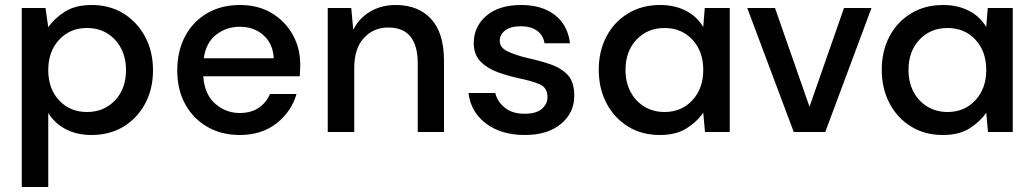

<svg xmlns="http://www.w3.org/2000/svg" viewBox="-20 -528 4138 768"><path d="M67 220V-496H162L173 -419Q197 -454 239 -481Q281 -508 347 -508Q419 -508 474 -474Q529 -440 560.5 -381Q592 -322 592 -247Q592 -172 560.5 -113.5Q529 -55 474 -21.5Q419 12 346 12Q288 12 243.5 -11Q199 -34 173 -76V220ZM328 -80Q396 -80 440 -126.5Q484 -173 484 -248Q484 -297 464 -335Q444 -373 409 -394.5Q374 -416 328 -416Q260 -416 216.5 -369Q173 -322 173 -248Q173 -173 216.5 -126.5Q260 -80 328 -80Z M939 12Q866 12 809.5 -20.5Q753 -53 721 -111Q689 -169 689 -246Q689 -324 720.5 -383Q752 -442 808.5 -475Q865 -508 940 -508Q1013 -508 1067 -475.5Q1121 -443 1151 -389Q1181 -335 1181 -270Q1181 -260 1180.5 -248.5Q1180 -237 1179 -223H793Q798 -151 840.5 -113.5Q883 -76 939 -76Q984 -76 1014.5 -96.5Q1045 -117 1060 -152H1166Q1146 -82 1086.5 -35Q1027 12 939 12ZM939 -421Q886 -421 845 -389.5Q804 -358 795 -295H1075Q1072 -353 1034 -387Q996 -421 939 -421Z M1291 0V-496H1385L1393 -409Q1416 -455 1460.5 -481.5Q1505 -508 1563 -508Q1653 -508 1704.5 -452Q1756 -396 1756 -285V0H1651V-274Q1651 -418 1533 -418Q1474 -418 1435.5 -376Q1397 -334 1397 -256V0Z M2079 12Q1985 12 1924 -34Q1863 -80 1854 -156H1961Q1969 -122 1999 -97.5Q2029 -73 2078 -73Q2126 -73 2148 -93Q2170 -113 2170 -139Q2170 -177 2139.5 -190.5Q2109 -204 2055 -215Q2013 -224 1971.5 -239Q1930 -254 1902.5 -281.5Q1875 -309 1875 -356Q1875 -421 1925 -464.5Q1975 -508 2065 -508Q2148 -508 2199.5 -468Q2251 -428 2260 -355H2158Q2153 -387 2128.5 -405Q2104 -423 2063 -423Q2023 -423 2001 -406.5Q1979 -390 1979 -364Q1979 -338 2009.5 -323Q2040 -308 2090 -296Q2140 -285 2182.5 -270.5Q2225 -256 2251 -228Q2277 -200 2277 -146Q2277 -145 2277 -144Q2277 -77 2224 -32.5Q2171 12 2079 12Z M2619 12Q2547 12 2492 -22Q2437 -56 2406 -115Q2375 -174 2375 -249Q2375 -324 2406 -382.5Q2437 -441 2492.5 -474.5Q2548 -508 2620 -508Q2679 -508 2723.5 -485Q2768 -462 2793 -420L2799 -496H2899V0H2800L2793 -77Q2769 -42 2727 -15Q2685 12 2619 12ZM2638 -80Q2706 -80 2749.5 -127Q2793 -174 2793 -248Q2793 -323 2749.5 -369.5Q2706 -416 2638 -416Q2570 -416 2526 -369.5Q2482 -323 2482 -248Q2482 -199 2502 -161Q2522 -123 2557.5 -101.5Q2593 -80 2638 -80Z M3155 0 2969 -496H3080L3218 -101L3356 -496H3466L3281 0Z M3751 12Q3679 12 3624 -22Q3569 -56 3538 -115Q3507 -174 3507 -249Q3507 -324 3538 -382.5Q3569 -441 3624.5 -474.5Q3680 -508 3752 -508Q3811 -508 3855.5 -485Q3900 -462 3925 -420L3931 -496H4031V0H3932L3925 -77Q3901 -42 3859 -15Q3817 12 3751 12ZM3770 -80Q3838 -80 3881.5 -127Q3925 -174 3925 -248Q3925 -323 3881.5 -369.5Q3838 -416 3770 -416Q3702 -416 3658 -369.5Q3614 -323 3614 -248Q3614 -199 3634 -161Q3654 -123 3689.5 -101.5Q3725 -80 3770 -80Z"/></svg>

Font: Ultramarine Medium
Style: Regular
Weight: 500
Designer: Colophon Foundry, Jonny Pinhorn
Foundry: Colophon Foundry
Version: Version 1.200; ttfautohint (v1.8.3)